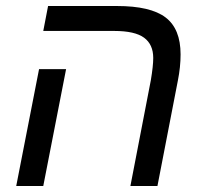

<svg xmlns="http://www.w3.org/2000/svg" viewBox="-20 -619 674 639"><path d="M124 0H34L110 -389H200ZM414 0 482 -352Q486 -376 488 -394.5Q490 -413 490 -426Q490 -471 459.5 -493.5Q429 -516 360 -516H124L140 -599H369Q481 -599 531 -561Q581 -523 581 -438Q581 -396 572 -351L504 0Z"/></svg>

Font: Libra Sans Modern
Style: Italic
Weight: 400
Italic angle: -12°
Foundry: Stefan Peev, Context Ltd
Version: Version 1.000